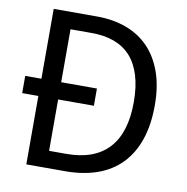

<svg xmlns="http://www.w3.org/2000/svg" viewBox="-80 -791 844 868"><g transform="rotate(10 342.0 -357.0)"><path d="M22.9 -393.1H97.2V-713.9H295.9Q370.6 -713.9 431.2 -691.4Q491.7 -668.9 534.2 -624.8Q576.7 -580.6 599.9 -515.1Q623 -449.7 623 -363.8Q623 -273.4 599.6 -205.3Q576.2 -137.2 531.7 -91.6Q487.3 -45.9 422.6 -22.9Q357.9 0 275.9 0H97.2V-314H22.9ZM526.9 -360.8Q526.9 -432.1 510.7 -484.1Q494.6 -536.1 463.9 -569.8Q433.1 -603.5 388.2 -619.9Q343.3 -636.2 286.1 -636.2H188V-393.1H352.1V-314H188V-78.1H267.1Q396 -78.1 461.4 -149.4Q526.9 -220.7 526.9 -360.8Z"/></g></svg>

Font: Genotype
Style: Regular
Weight: 400
Foundry: Ascender Corporation
Version: Version 1.00